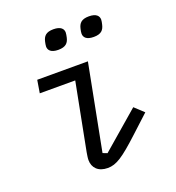

<svg xmlns="http://www.w3.org/2000/svg" viewBox="-133 -829 866 947"><g transform="rotate(-20 300.0 -355.5)"><path d="M272 12.1C317.1 12.1 354 -12.1 448.2 -99.1L539.1 -182.9L491.8 -226.9L295.1 -57.2L272 -66.1L359 -516H93L82 -448.9H268.1L199.9 -96.9C198.2 -84.9 195 -70 195 -57.2C195 -17 221.9 12.1 272 12.1ZM190 -654.8C190 -636 203.1 -619 241.8 -619C282 -619 295.1 -636 301.1 -661.9C302.9 -671.2 305 -680 305 -687.1C305 -706 291.9 -723 252.8 -723C213.1 -723 199.9 -706 193.9 -680C192.1 -671.2 190 -661.9 190 -654.8ZM376.1 -654.8C376.1 -636 388.8 -619 427.9 -619C468 -619 480.8 -636 486.9 -661.9C489 -671.2 491.1 -680 491.1 -687.1C491.1 -706 478 -723 438.9 -723C399.1 -723 386 -706 380 -680C377.8 -671.2 376.1 -661.9 376.1 -654.8Z"/></g></svg>

Font: Margiela Mono Italic Italic
Style: Regular
Weight: 400
Designer: Mike Abbink, Paul van der Laan, Pieter van Rosmalen
Foundry: Bold Monday
Version: Version 2.003 2021